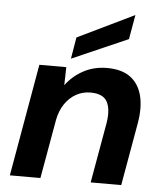

<svg xmlns="http://www.w3.org/2000/svg" viewBox="-53 -798 721 845"><g transform="rotate(5 307.5 -375.5)"><path d="M22 0 109 -496H228L226 -416Q257 -458 303.5 -483Q350 -508 407 -508Q473 -508 511 -479.5Q549 -451 562 -399.5Q575 -348 563 -278L514 0H379L426 -266Q436 -327 418 -360.5Q400 -394 344 -394Q310 -394 281 -378Q252 -362 231.5 -332Q211 -302 203 -260L157 0ZM245 -535 261 -630 511 -751 492 -643Z"/></g></svg>

Font: DM Sans 24pt
Style: Bold Italic
Weight: 700
Italic angle: -10°
Designer: Colophon Foundry, Jonny Pinhorn
Foundry: Colophon Foundry
Version: Version 4.004;gftools[0.9.30]